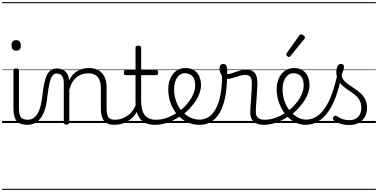

<svg xmlns="http://www.w3.org/2000/svg" viewBox="-20 -1161 3567 1812"><path d="M237 17Q199 17 173.5 6.5Q148 -4 133.5 -24Q119 -44 113 -72.5Q107 -101 107 -137V-496Q107 -506 113 -510.5Q119 -515 132 -515Q146 -515 152.5 -510.5Q159 -506 159 -496V-137Q159 -82 175.5 -56.5Q192 -31 243 -31Q252 -31 256.5 -23.5Q261 -16 260.5 -7Q260 2 254.5 9.5Q249 17 237 17ZM133 -683Q111 -683 100 -695.5Q89 -708 89 -732Q89 -757 100 -769.5Q111 -782 133 -782Q154 -782 165 -769.5Q176 -757 176 -732Q177 -707 165.5 -695Q154 -683 133 -683ZM0 621H300V631H0ZM0 -20H300V0H0ZM0 -505H300V-500H0ZM0 -1141H300V-1131H0Z M235 17Q226 17 221.5 9.5Q217 2 217.5 -7Q218 -16 224 -23.5Q230 -31 241 -31Q272 -31 294.5 -45.5Q317 -60 334 -87.5Q351 -115 361.5 -155Q372 -195 378 -247Q386 -318 396.5 -369Q407 -420 422.5 -452Q438 -484 460.5 -499.5Q483 -515 516 -515Q525 -515 529.5 -508Q534 -501 533.5 -491.5Q533 -482 528 -474.5Q523 -467 514 -467Q496 -467 483 -455.5Q470 -444 460 -419Q450 -394 442.5 -354Q435 -314 428 -257Q421 -186 405.5 -134.5Q390 -83 366 -49Q342 -15 309.5 1Q277 17 235 17ZM300 621H400V631H300ZM300 -20H400V0H300ZM300 -505H400V-500H300ZM300 -1141H400V-1131H300Z M1059 17Q1022 17 997.5 6.5Q973 -4 959 -24Q945 -44 938.5 -72.5Q932 -101 932 -137V-326Q932 -371 920 -403Q908 -435 881.5 -452Q855 -469 812 -469Q785 -469 757.5 -461Q730 -453 706.5 -435Q683 -417 664.5 -387.5Q646 -358 634 -314V-4Q634 6 627.5 10.5Q621 15 607 15Q594 15 588 10.5Q582 6 582 -4V-374Q582 -424 565 -445.5Q548 -467 514 -467Q503 -467 497.5 -474.5Q492 -482 492.5 -491.5Q493 -501 499 -508Q505 -515 516 -515Q544 -515 564.5 -507Q585 -499 599.5 -484.5Q614 -470 622 -450Q630 -430 632 -405V-401Q648 -435 669 -457.5Q690 -480 715 -493.5Q740 -507 766.5 -513Q793 -519 819 -519Q867 -519 904.5 -500Q942 -481 964 -440.5Q986 -400 986 -334V-137Q986 -82 1001.5 -56.5Q1017 -31 1065 -31Q1074 -31 1079 -23.5Q1084 -16 1083.5 -7Q1083 2 1077 9.5Q1071 17 1059 17ZM400 621H1121V631H400ZM400 -20H1121V0H400ZM400 -505H1121V-500H400ZM400 -1141H1121V-1131H400Z M1056 17Q1045 17 1039.5 9.5Q1034 2 1034.5 -7Q1035 -16 1042 -23.5Q1049 -31 1062 -31Q1099 -31 1131.5 -42.5Q1164 -54 1190.5 -74Q1217 -94 1236 -121.5Q1255 -149 1265 -182Q1268 -193 1277.5 -192Q1287 -191 1293.5 -184Q1300 -177 1297 -167Q1285 -125 1263 -91.5Q1241 -58 1209.5 -33.5Q1178 -9 1139 4Q1100 17 1056 17ZM1121 621V631ZM1121 -20V0ZM1121 -505V-500ZM1121 -1141V-1131Z M1445 17Q1394 17 1358.5 2Q1323 -13 1301.5 -41.5Q1280 -70 1269.5 -110Q1259 -150 1259 -201V-452H1168Q1157 -452 1153 -458Q1149 -464 1149 -476Q1149 -489 1153 -494.5Q1157 -500 1168 -500H1259V-711Q1259 -721 1265.5 -725.5Q1272 -730 1285 -730Q1298 -730 1305 -725.5Q1312 -721 1312 -711V-500H1453Q1464 -500 1468.5 -494.5Q1473 -489 1473 -476Q1473 -464 1468.5 -458Q1464 -452 1453 -452H1312V-213Q1312 -175 1318 -142Q1324 -109 1339.5 -84.5Q1355 -60 1382 -45.5Q1409 -31 1452 -31Q1462 -31 1467 -23.5Q1472 -16 1471.5 -7Q1471 2 1464.5 9.5Q1458 17 1445 17ZM1121 621H1509V631H1121ZM1121 -20H1509V0H1121ZM1121 -505H1509V-500H1121ZM1121 -1141H1509V-1131H1121Z M1447 17Q1434 17 1428.5 9.5Q1423 2 1424.5 -7Q1426 -16 1433.5 -23.5Q1441 -31 1453 -31Q1509 -31 1563 -52Q1617 -73 1661 -105Q1669 -110 1675.5 -107Q1682 -104 1686.5 -96.5Q1691 -89 1691 -80.5Q1691 -72 1684 -67Q1650 -43 1610 -24Q1570 -5 1528.5 6Q1487 17 1447 17ZM1509 621V631ZM1509 -20V0ZM1509 -505V-500ZM1509 -1141V-1131Z M1664 -106Q1687 -122 1707.5 -140.5Q1728 -159 1745 -180Q1769 -207 1786 -236.5Q1803 -266 1812.5 -295.5Q1822 -325 1822 -355Q1822 -414 1796 -442Q1770 -470 1724 -470Q1714 -470 1708.5 -477.5Q1703 -485 1704 -494.5Q1705 -504 1711 -511.5Q1717 -519 1728 -519Q1781 -519 1814 -496.5Q1847 -474 1862 -437Q1877 -400 1877 -358Q1877 -324 1865.5 -288.5Q1854 -253 1833 -218.5Q1812 -184 1783 -152Q1764 -129 1740.5 -108Q1717 -87 1692 -69ZM1509 621H1953V631H1509ZM1509 -20H1953V0H1509ZM1509 -505H1953V-500H1509ZM1509 -1141H1953V-1131H1509Z M1862 17Q1811 17 1766.5 0Q1722 -17 1685.5 -48Q1649 -79 1622.5 -121.5Q1596 -164 1582 -214.5Q1568 -265 1568 -321Q1568 -355 1575.5 -385.5Q1583 -416 1597 -440.5Q1611 -465 1631 -482.5Q1651 -500 1675.5 -509.5Q1700 -519 1728 -519Q1739 -519 1744 -511.5Q1749 -504 1748 -494.5Q1747 -485 1741 -477.5Q1735 -470 1724 -470Q1702 -470 1684 -459.5Q1666 -449 1652.5 -429.5Q1639 -410 1631 -383Q1623 -356 1623 -323Q1623 -257 1643 -203.5Q1663 -150 1697 -111.5Q1731 -73 1774 -52.5Q1817 -32 1862 -32Q1929 -32 1977 -80Q2025 -128 2050.5 -221.5Q2076 -315 2076 -451Q2076 -462 2083 -467Q2090 -472 2099.5 -471.5Q2109 -471 2116 -465Q2123 -459 2123 -449Q2123 -292 2091.5 -188.5Q2060 -85 2002 -34Q1944 17 1862 17ZM1953 621H1966V631H1953ZM1953 -20H1966V0H1953ZM1953 -505H1966V-500H1953ZM1953 -1141H1966V-1131H1953Z M2469 17Q2444 17 2421 11Q2398 5 2380 -8.5Q2362 -22 2352 -44Q2342 -66 2342 -97Q2342 -124 2344.5 -159Q2347 -194 2349.5 -232.5Q2352 -271 2354.5 -307Q2357 -343 2357 -374Q2357 -419 2341.5 -436.5Q2326 -454 2295 -454Q2270 -454 2237.5 -444Q2205 -434 2173 -424.5Q2141 -415 2115 -415Q2099 -415 2084.5 -431.5Q2070 -448 2060.5 -471.5Q2051 -495 2051 -514Q2051 -527 2055 -536.5Q2059 -546 2067.5 -552Q2076 -558 2087 -558Q2107 -558 2116 -540Q2125 -522 2125 -497Q2125 -488 2124.5 -479Q2124 -470 2123 -462Q2140 -461 2160.5 -467Q2181 -473 2204.5 -482Q2228 -491 2253 -497.5Q2278 -504 2304 -504Q2340 -504 2363 -491Q2386 -478 2397.5 -449.5Q2409 -421 2409 -376Q2409 -345 2406.5 -308.5Q2404 -272 2401.5 -235Q2399 -198 2396.5 -165Q2394 -132 2394 -108Q2394 -68 2415 -49.5Q2436 -31 2475 -31Q2486 -31 2491 -23.5Q2496 -16 2495.5 -7Q2495 2 2488.5 9.5Q2482 17 2469 17ZM1965 621H2533V631H1965ZM1965 -20H2533V0H1965ZM1965 -505H2533V-500H1965ZM1965 -1141H2533V-1131H1965Z M2471 17Q2458 17 2452.5 9.5Q2447 2 2448.5 -7Q2450 -16 2457.5 -23.5Q2465 -31 2477 -31Q2533 -31 2587 -52Q2641 -73 2685 -105Q2693 -110 2699.5 -107Q2706 -104 2710.5 -96.5Q2715 -89 2715 -80.5Q2715 -72 2708 -67Q2674 -43 2634 -24Q2594 -5 2552.5 6Q2511 17 2471 17ZM2533 621V631ZM2533 -20V0ZM2533 -505V-500ZM2533 -1141V-1131Z M2688 -106Q2711 -122 2731.5 -140.5Q2752 -159 2769 -180Q2793 -207 2810 -236.5Q2827 -266 2836.5 -295.5Q2846 -325 2846 -355Q2846 -414 2820 -442Q2794 -470 2748 -470Q2738 -470 2732.5 -477.5Q2727 -485 2728 -494.5Q2729 -504 2735 -511.5Q2741 -519 2752 -519Q2805 -519 2838 -496.5Q2871 -474 2886 -437Q2901 -400 2901 -358Q2901 -324 2889.5 -288.5Q2878 -253 2857 -218.5Q2836 -184 2807 -152Q2788 -129 2764.5 -108Q2741 -87 2716 -69ZM2533 621H2977V631H2533ZM2533 -20H2977V0H2533ZM2533 -505H2977V-500H2533ZM2533 -1141H2977V-1131H2533Z M2864 17Q2821 17 2780.5 0Q2740 -17 2706 -48Q2672 -79 2646.5 -121.5Q2621 -164 2606 -214.5Q2591 -265 2591 -321Q2591 -355 2599 -385.5Q2607 -416 2621 -440.5Q2635 -465 2655 -482.5Q2675 -500 2699.5 -509.5Q2724 -519 2752 -519Q2761 -519 2765.5 -511.5Q2770 -504 2769 -494.5Q2768 -485 2762.5 -477.5Q2757 -470 2748 -470Q2726 -470 2707.5 -459Q2689 -448 2675.5 -428.5Q2662 -409 2654.5 -381.5Q2647 -354 2647 -322Q2647 -256 2666.5 -202.5Q2686 -149 2719 -111Q2752 -73 2791 -52.5Q2830 -32 2868 -32Q2920 -32 2964.5 -59Q3009 -86 3046.5 -141Q3084 -196 3114 -279.5Q3144 -363 3168 -475Q3170 -484 3180 -485Q3190 -486 3199 -480Q3208 -474 3205 -459Q3183 -341 3150.5 -251.5Q3118 -162 3074.5 -102.5Q3031 -43 2978.5 -13Q2926 17 2864 17ZM2977 621V631ZM2977 -20V0ZM2977 -505V-500ZM2977 -1141V-1131Z M2708 -623Q2701 -623 2691 -631Q2681 -639 2681 -647Q2681 -649 2682.5 -651.5Q2684 -654 2686 -659L2805 -827Q2808 -832 2812 -834.5Q2816 -837 2822 -837Q2828 -837 2836.5 -832Q2845 -827 2851.5 -820.5Q2858 -814 2858 -808Q2858 -803 2857 -800.5Q2856 -798 2852 -793L2721 -632Q2715 -623 2708 -623Z M3275 19Q3233 19 3195 7Q3157 -5 3128 -27Q3122 -33 3121.5 -41.5Q3121 -50 3129 -59Q3136 -68 3143.5 -69.5Q3151 -71 3160 -65Q3188 -45 3215.5 -36Q3243 -27 3280 -27Q3331 -27 3360.5 -58.5Q3390 -90 3390 -144Q3390 -186 3373 -215.5Q3356 -245 3329 -266.5Q3302 -288 3272 -307.5Q3242 -327 3215 -350.5Q3188 -374 3171 -406Q3154 -438 3154 -485Q3154 -511 3164.5 -534.5Q3175 -558 3199 -558Q3212 -558 3219 -550.5Q3226 -543 3226 -530Q3226 -519 3220.5 -499.5Q3215 -480 3205 -456Q3206 -427 3224 -404.5Q3242 -382 3269 -363.5Q3296 -345 3326 -325Q3356 -305 3383 -280.5Q3410 -256 3427 -223Q3444 -190 3444 -144Q3444 -71 3398 -26Q3352 19 3275 19ZM2977 621H3527V631H2977ZM2977 -20H3527V0H2977ZM2977 -505H3527V-500H2977ZM2977 -1141H3527V-1131H2977Z"/></svg>

Font: Playwrite BR Guides
Style: Regular
Weight: 400
Designer: Veronika Burian, José Scaglione
Foundry: TypeTogether
Version: Version 1.003